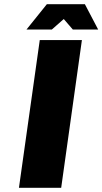

<svg xmlns="http://www.w3.org/2000/svg" viewBox="-20 -890 485 910"><path d="M168.5 -700.2H368.2L270 0H69.8ZM445.3 -750H325.2L282.2 -799.8L225.6 -750H105.5L202.1 -870.1H382.3Z"/></svg>

Font: Fivo Sans Heavy
Style: Regular
Weight: 900
Designer: Alexander Slobzheninov
Foundry: Alexander Slobzheninov
Version: 1.0